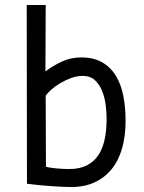

<svg xmlns="http://www.w3.org/2000/svg" viewBox="-20 -737 576 769"><path d="M87 -717H163L162 -451Q191 -473 227 -490Q263 -507 305 -507Q355 -507 389 -487.5Q423 -468 444 -433.5Q465 -399 474 -352.5Q483 -306 483 -253Q483 -192 469 -143Q455 -94 427 -59.5Q399 -25 358.5 -6.5Q318 12 266 12Q232 12 184 8.5Q136 5 88 -1ZM311 -433Q288 -433 265 -424.5Q242 -416 221.5 -404Q201 -392 185.5 -378Q170 -364 163 -354L164 -69Q179 -65 206 -62.5Q233 -60 258 -60Q299 -60 327.5 -74.5Q356 -89 373.5 -115Q391 -141 399 -178Q407 -215 407 -260Q407 -285 403.5 -315Q400 -345 389.5 -371.5Q379 -398 360.5 -415.5Q342 -433 311 -433Z"/></svg>

Font: Panefresco 400wt
Style: Regular
Weight: 400
Foundry: Campivisivi & Chank Co
Version: Version 1.002